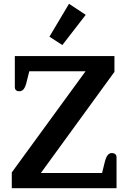

<svg xmlns="http://www.w3.org/2000/svg" viewBox="-20 -990 677 1010"><path d="M240 -797 343 -970 431 -912 308 -753ZM42 -83 430 -615H134L121 -563Q115 -536 106 -523Q97 -510 82 -510Q58 -510 58 -533V-695H582V-612L195 -80H517L530 -133Q536 -159 545 -172Q554 -185 569 -185Q579 -185 586 -179.5Q593 -174 593 -162V0H42Z"/></svg>

Font: Maitree SemiBold
Style: Regular
Weight: 600
Designer: CadsonDemak Team
Foundry: CadsonDemak
Version: Version 1.001